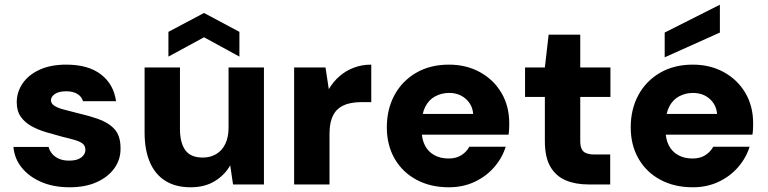

<svg xmlns="http://www.w3.org/2000/svg" viewBox="-20 -782 3256 814"><path d="M275 12Q207 12 155 -10.5Q103 -33 72 -71.5Q41 -110 37 -159H186Q190 -143 201.5 -129.5Q213 -116 231 -108.5Q249 -101 272 -101Q297 -101 312 -107.5Q327 -114 334.5 -124.5Q342 -135 342 -146Q342 -164 330.5 -173Q319 -182 297 -188.5Q275 -195 245 -202Q212 -211 177.5 -221Q143 -231 114.5 -246.5Q86 -262 68.5 -286.5Q51 -311 51 -348Q51 -392 76 -428.5Q101 -465 148 -486.5Q195 -508 261 -508Q354 -508 408 -466.5Q462 -425 472 -353H332Q326 -373 307.5 -384Q289 -395 261 -395Q229 -395 212.5 -383.5Q196 -372 196 -357Q196 -344 208.5 -335Q221 -326 243.5 -319.5Q266 -313 295 -306Q351 -293 395 -278Q439 -263 465 -235Q491 -207 491 -154Q492 -107 465.5 -69.5Q439 -32 390.5 -10Q342 12 275 12Z M788 12Q725 12 681.5 -15Q638 -42 615.5 -94Q593 -146 593 -221V-496H743V-235Q743 -177 765.5 -145.5Q788 -114 840 -114Q872 -114 897 -129Q922 -144 935.5 -172.5Q949 -201 949 -240V-496H1099V0H968L956 -81Q933 -40 890.5 -14Q848 12 788 12ZM694 -542V-647L845 -727L995 -647V-542L845 -624Z M1227 0V-496H1360L1374 -404Q1393 -436 1419.5 -459Q1446 -482 1480 -495Q1514 -508 1554 -508V-349H1513Q1482 -349 1457 -342.5Q1432 -336 1414 -321Q1396 -306 1386.5 -279.5Q1377 -253 1377 -214V0Z M1883 12Q1805 12 1745.5 -20Q1686 -52 1653 -109.5Q1620 -167 1620 -242Q1620 -319 1652.5 -379Q1685 -439 1744.5 -473.5Q1804 -508 1883 -508Q1957 -508 2015 -476Q2073 -444 2106 -388Q2139 -332 2139 -259Q2139 -249 2138.5 -236.5Q2138 -224 2136 -211H1726V-299H1986Q1983 -338 1954.5 -363Q1926 -388 1884 -388Q1852 -388 1825 -373.5Q1798 -359 1783 -329.5Q1768 -300 1768 -255V-226Q1768 -192 1781.5 -165.5Q1795 -139 1821 -124.5Q1847 -110 1882 -110Q1914 -110 1936 -124Q1958 -138 1970 -160H2124Q2109 -112 2075 -73Q2041 -34 1992 -11Q1943 12 1883 12Z M2475 0Q2420 0 2378.5 -17.5Q2337 -35 2313.5 -75Q2290 -115 2290 -184V-371H2206V-496H2290L2306 -635H2440V-496H2568V-371H2440V-182Q2440 -152 2454 -139.5Q2468 -127 2500 -127H2567V0Z M2917 12Q2839 12 2779.5 -20Q2720 -52 2687 -109.5Q2654 -167 2654 -242Q2654 -319 2686.5 -379Q2719 -439 2778.5 -473.5Q2838 -508 2917 -508Q2991 -508 3049 -476Q3107 -444 3140 -388Q3173 -332 3173 -259Q3173 -249 3172.5 -236.5Q3172 -224 3170 -211H2760V-299H3020Q3017 -338 2988.5 -363Q2960 -388 2918 -388Q2886 -388 2859 -373.5Q2832 -359 2817 -329.5Q2802 -300 2802 -255V-226Q2802 -192 2815.5 -165.5Q2829 -139 2855 -124.5Q2881 -110 2916 -110Q2948 -110 2970 -124Q2992 -138 3004 -160H3158Q3143 -112 3109 -73Q3075 -34 3026 -11Q2977 12 2917 12ZM2798 -539V-644L3032 -762V-644Z"/></svg>

Font: DM Sans 24pt Black
Style: Regular
Weight: 900
Designer: Colophon Foundry, Jonny Pinhorn
Foundry: Colophon Foundry
Version: Version 4.004;gftools[0.9.30]